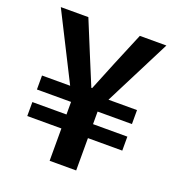

<svg xmlns="http://www.w3.org/2000/svg" viewBox="-128 -801 831 904"><g transform="rotate(20 288.0 -349.0)"><path d="M221 -162H50V-232H221V-295H50V-365H191L23 -698H161L228 -535Q261 -454 288 -390H292L351 -535L419 -698H552L383 -365H526V-295H354V-232H526V-162H354V0H221Z"/></g></svg>

Font: Nebula Sans Semibold
Style: Regular
Weight: 600
Designer: Paul D. Hunt for Adobe (as Source Sans)
Foundry: Nebula Entertainment & Broadcasting LLC
Version: Version 1.010